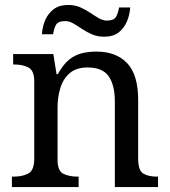

<svg xmlns="http://www.w3.org/2000/svg" viewBox="-20 -754 685 774"><path d="M28 0V-42H36Q70 -42 94 -54.5Q118 -67 118 -114V-426Q118 -470 94.5 -482Q71 -494 38 -494H33V-536H195L208 -455H213Q234 -493 257.5 -512.5Q281 -532 309 -539Q337 -546 369 -546Q448 -546 492.5 -499.5Q537 -453 537 -350V-114Q537 -67 557.5 -54.5Q578 -42 612 -42H617V0H443V-345Q443 -410 418.5 -446Q394 -482 333 -482Q288 -482 261.5 -459.5Q235 -437 223.5 -400Q212 -363 212 -320V-109Q212 -65 235.5 -53.5Q259 -42 292 -42H297V0ZM400 -606Q373 -606 351 -615.5Q329 -625 310.5 -637.5Q292 -650 275.5 -659.5Q259 -669 243 -669Q213 -669 205 -652.5Q197 -636 194 -616H149Q151 -647 162.5 -673.5Q174 -700 196.5 -717Q219 -734 255 -734Q282 -734 303.5 -724.5Q325 -715 343.5 -702.5Q362 -690 378.5 -680.5Q395 -671 411 -671Q440 -671 448.5 -687.5Q457 -704 460 -724H505Q503 -694 491.5 -667Q480 -640 458 -623Q436 -606 400 -606Z"/></svg>

Font: Noto Naskh Arabic UI
Style: Regular
Weight: 400
Designer: Monotype Design Team, David Williams, Mohamad Dakak and Nizar Qandah
Foundry: Monotype Imaging Inc.
Version: Version 2.014